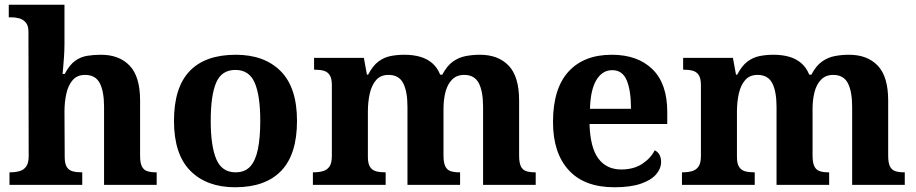

<svg xmlns="http://www.w3.org/2000/svg" viewBox="-20 -780 3863 810"><path d="M20 0V-53H22Q45 -53 62.5 -58Q80 -63 90.5 -77.5Q101 -92 101 -122L100 -646Q100 -673 88 -686Q76 -699 59.5 -703Q43 -707 29 -707H17V-760H252V-595Q252 -569 250 -539.5Q248 -510 246 -489Q244 -468 244 -468H253Q273 -506 296.5 -523Q320 -540 347.5 -544.5Q375 -549 406 -549Q483 -549 527 -503Q571 -457 571 -356V-124Q571 -93 578.5 -78Q586 -63 601 -58Q616 -53 638 -53H641V0H419V-329Q419 -394 401 -429Q383 -464 339 -464Q306 -464 287 -442.5Q268 -421 260 -385.5Q252 -350 252 -309L253 -118Q253 -90 261.5 -76Q270 -62 286 -57.5Q302 -53 324 -53H327V0Z M972 10Q852 10 783 -59.5Q714 -129 714 -270Q714 -411 780 -480Q846 -549 975 -549Q1095 -549 1164 -480Q1233 -411 1233 -270Q1233 -129 1166.5 -59.5Q1100 10 972 10ZM974 -53Q1013 -53 1035.5 -77.5Q1058 -102 1068 -150.5Q1078 -199 1078 -270Q1078 -377 1054.5 -431Q1031 -485 973 -485Q915 -485 892 -431.5Q869 -378 869 -270Q869 -164 892.5 -108.5Q916 -53 974 -53Z M1300 0V-53H1302Q1325 -53 1342.5 -58Q1360 -63 1370 -77.5Q1380 -92 1380 -122V-421Q1380 -449 1371 -463Q1362 -477 1346 -481.5Q1330 -486 1308 -486H1305V-536H1515L1528 -465H1533Q1553 -503 1576.5 -520.5Q1600 -538 1627.5 -543.5Q1655 -549 1686 -549Q1723 -549 1752.5 -540.5Q1782 -532 1803.5 -513.5Q1825 -495 1837 -465H1846Q1866 -503 1891 -520.5Q1916 -538 1945 -543.5Q1974 -549 2005 -549Q2082 -549 2126 -503Q2170 -457 2170 -356V-124Q2170 -93 2177.5 -78Q2185 -63 2200 -58Q2215 -53 2237 -53H2240V0H2018V-329Q2018 -394 2000 -429Q1982 -464 1938 -464Q1907 -464 1887.5 -444.5Q1868 -425 1859.5 -392.5Q1851 -360 1851 -321V-124Q1851 -94 1858.5 -78.5Q1866 -63 1881 -58Q1896 -53 1918 -53H1921V0H1699V-329Q1699 -394 1681 -429Q1663 -464 1619 -464Q1586 -464 1567 -442.5Q1548 -421 1540 -385.5Q1532 -350 1532 -309V-118Q1532 -90 1541 -76Q1550 -62 1566 -57.5Q1582 -53 1604 -53H1607V0Z M2572 10Q2445 10 2379 -62.5Q2313 -135 2313 -265Q2313 -406 2378 -477.5Q2443 -549 2561 -549Q2670 -549 2732.5 -488Q2795 -427 2795 -308V-257H2467Q2470 -157 2504.5 -111Q2539 -65 2601 -65Q2653 -65 2689 -88.5Q2725 -112 2742 -146Q2756 -139 2762.5 -126.5Q2769 -114 2769 -97Q2769 -69 2748 -44.5Q2727 -20 2683.5 -5Q2640 10 2572 10ZM2642 -321Q2642 -398 2624 -441Q2606 -484 2563 -484Q2521 -484 2496 -442.5Q2471 -401 2469 -321Z M2857 0V-53H2859Q2882 -53 2899.5 -58Q2917 -63 2927 -77.5Q2937 -92 2937 -122V-421Q2937 -449 2928 -463Q2919 -477 2903 -481.5Q2887 -486 2865 -486H2862V-536H3072L3085 -465H3090Q3110 -503 3133.5 -520.5Q3157 -538 3184.5 -543.5Q3212 -549 3243 -549Q3280 -549 3309.5 -540.5Q3339 -532 3360.5 -513.5Q3382 -495 3394 -465H3403Q3423 -503 3448 -520.5Q3473 -538 3502 -543.5Q3531 -549 3562 -549Q3639 -549 3683 -503Q3727 -457 3727 -356V-124Q3727 -93 3734.5 -78Q3742 -63 3757 -58Q3772 -53 3794 -53H3797V0H3575V-329Q3575 -394 3557 -429Q3539 -464 3495 -464Q3464 -464 3444.5 -444.5Q3425 -425 3416.5 -392.5Q3408 -360 3408 -321V-124Q3408 -94 3415.5 -78.5Q3423 -63 3438 -58Q3453 -53 3475 -53H3478V0H3256V-329Q3256 -394 3238 -429Q3220 -464 3176 -464Q3143 -464 3124 -442.5Q3105 -421 3097 -385.5Q3089 -350 3089 -309V-118Q3089 -90 3098 -76Q3107 -62 3123 -57.5Q3139 -53 3161 -53H3164V0Z"/></svg>

Font: Noto Serif Gujarati
Style: Bold
Weight: 700
Version: Version 2.102